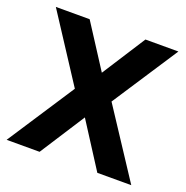

<svg xmlns="http://www.w3.org/2000/svg" viewBox="-106 -642 717 739"><g transform="rotate(20 253.0 -273.0)"><path d="M-2.5 0 177 -274.5 0.5 -545.5H139L253.5 -368L367.5 -545.5H502.5L326.5 -276.5L508 0H369L251 -184L132.5 0Z"/></g></svg>

Font: Encode Sans SmCnd SmBold
Style: Regular
Weight: 600
Width: 4
Designer: Multiple Designers
Foundry: Impallari Type
Version: Version 3.002; ttfautohint (v1.8.3) -l 8 -r 50 -G 200 -x 14 